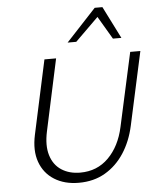

<svg xmlns="http://www.w3.org/2000/svg" viewBox="-60 -958 823 1017"><g transform="rotate(-5 351.5 -449.0)"><path d="M318 9Q242 9 188 -25Q134 -59 112 -120.5Q90 -182 108 -265L193 -658H255L173 -277Q157 -203 173 -150.5Q189 -98 230.5 -71Q272 -44 330 -44Q420 -44 480.5 -104.5Q541 -165 563 -266L649 -658H703L618 -268Q600 -186 559.5 -124Q519 -62 458.5 -26.5Q398 9 318 9ZM323 -736 482 -907H523L506 -871L369 -736ZM564 -736 485 -870 482 -907H523L609 -736Z"/></g></svg>

Font: Ysabeau Office Light
Style: Italic
Weight: 300
Italic angle: -12°
Designer: Christian Thalmann (Catharsis Fonts)
Version: Version 2.001;gftools[0.9.30]; featfreeze: tnum,lnum,ss02